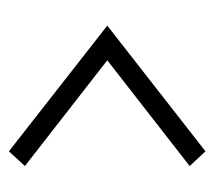

<svg xmlns="http://www.w3.org/2000/svg" viewBox="-46 -546 497 446"><g transform="rotate(90 203.0 -323.5)"><path d="M332 -551.8 366.2 -515.1 120.6 -323.7 366.2 -132.3 332 -95.2 40 -323.7Z"/></g></svg>

Font: Estedad-FD Regular
Style: FD-Regular
Weight: 400
Designer: Amin Abedi
Version: Version 7.3